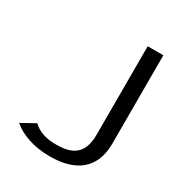

<svg xmlns="http://www.w3.org/2000/svg" viewBox="-146 -677 730 786"><g transform="rotate(30 219.5 -284.5)"><path d="M26 -45C64 -13 123 11 203 11C325 11 399 -44 399 -163V-580H325V-163C325 -79 287 -44 204 -44C156 -43 118 -55 91 -81Z"/></g></svg>

Font: Charger Sport
Style: Df
Weight: 400
Designer: Jasper
Foundry: Cannot Into Space Fonts
Version: Version 1.1